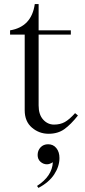

<svg xmlns="http://www.w3.org/2000/svg" viewBox="-20 -650 421 949"><path d="M365.2 -79.1Q330.1 -34.7 298.1 -11.7Q266.1 11.2 220.2 11.2Q173.3 11.2 137.7 -19.3Q102.1 -49.8 102.1 -105V-479H29.8V-500Q136.2 -517.6 151.9 -629.9H170.9V-500H330.1V-479H170.9V-128.9Q170.9 -83.5 193.4 -58.8Q215.8 -34.2 247.1 -34.2Q277.8 -34.2 300.5 -46.9Q323.2 -59.6 351.1 -90.8ZM163.1 269 169.9 278.8Q222.7 251 248.3 211.4Q273.9 171.9 273.9 130.9Q273.9 101.1 258.5 82Q243.2 63 217.8 63Q194.8 63 180.4 78.4Q166 93.8 166 116.2Q166 137.2 180.2 149.7Q194.3 162.1 211.9 162.1Q225.1 162.1 241.2 151.9Q237.8 220.7 163.1 269Z"/></svg>

Font: Ortica Linear Light
Style: Regular
Weight: 300
Designer: Benedetta Bovani
Foundry: Collletttivo
Version: Version 2.000;Glyphs 3.1.2 (3151)